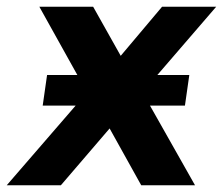

<svg xmlns="http://www.w3.org/2000/svg" viewBox="-41 -551 663 571"><path d="M86 -237H184L-21 0H140L285 -169L379 0H539L405 -237H509L522 -328H427L602 -531H441L318 -385L236 -531H76L189 -328H99Z"/></svg>

Font: Cheyenne Sans
Style: Bold Italic
Weight: 700
Italic angle: -8.13011°
Designer: The Public Sans project authors (U.S. Web Design System), Libre Franklin designed by Pablo Impallari and Rodrigo Fuenzal
Foundry: The Cheyenne Sans Project Authors
Version: Version 2.007